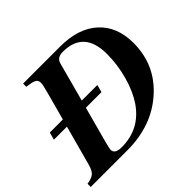

<svg xmlns="http://www.w3.org/2000/svg" viewBox="-186 -866 1062 1062"><g transform="rotate(-45 345.5 -334.5)"><path d="M109 -669H399Q541 -669 620.5 -596.5Q700 -524 700 -396Q700 -225 573.5 -112.5Q447 0 255 0H-31V-25Q5 -30 22 -44.5Q39 -59 49 -97L112 -329H10L22 -373H124L170 -543Q182 -587 182 -602Q182 -619 172 -627Q162 -635 140 -639L109 -644ZM260 -329 204 -122Q192 -76 192 -68Q192 -34 246 -34Q388 -34 469 -152Q508 -210 530.5 -292Q553 -374 553 -457Q553 -638 388 -638Q342 -638 333 -600L272 -373H394L382 -329Z"/></g></svg>

Font: STIX
Style: Bold Italic
Weight: 700
Italic angle: -16.33°
Designer: MicroPress Inc., with final additions and corrections provided by Coen Hoffman, Elsevier (retired)
Version: Version 1.1.1